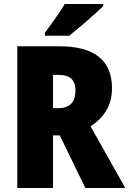

<svg xmlns="http://www.w3.org/2000/svg" viewBox="-20 -947 651 967"><path d="M277 -714Q544 -714 544 -503Q544 -439 516 -391.5Q488 -344 436 -311L611 0H410L281 -265H247V0H67V-714ZM274 -570H247V-402H273Q314 -402 337 -423.5Q360 -445 360 -494Q360 -570 274 -570ZM500 -917Q482 -899 451.5 -871.5Q421 -844 387.5 -816Q354 -788 329 -767H206V-781Q231 -816 259 -855Q287 -894 306 -927H500Z"/></svg>

Font: Noto Sans Oriya Cond Blk
Style: Regular
Weight: 900
Width: 3
Designer: Amélie Bonet and Sol Matas
Foundry: Google LLC
Version: Version 2.006; ttfautohint (v1.8.4.7-5d5b)